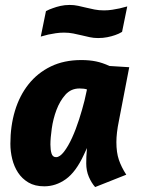

<svg xmlns="http://www.w3.org/2000/svg" viewBox="-20 -745 571 777"><path d="M207 -109Q222 -109 239 -131Q256 -153 271.5 -187Q287 -221 300 -261.5Q313 -302 322 -338L332 -383Q321 -387 302 -387Q267 -387 244.5 -361.5Q222 -336 208.5 -300Q195 -264 189.5 -225Q184 -186 184 -160Q184 -139 188.5 -124Q193 -109 207 -109ZM159 9Q121 9 95 -6.5Q69 -22 53 -46.5Q37 -71 29.5 -101.5Q22 -132 22 -163Q22 -235 40.5 -296.5Q59 -358 95.5 -404Q132 -450 185.5 -476Q239 -502 309 -502Q342 -502 368.5 -496.5Q395 -491 423 -478L503 -473L461 -255Q456 -231 453.5 -209.5Q451 -188 451 -170Q451 -128 461 -98.5Q471 -69 491 -38L365 12Q350 -5 339.5 -29.5Q329 -54 329 -84Q329 -96 329.5 -111Q330 -126 332 -146L319 -118Q287 -49 246.5 -20Q206 9 159 9ZM474 -616Q461 -608 446 -603Q432 -598 414.5 -594.5Q397 -591 377 -591Q359 -591 343 -594.5Q327 -598 310.5 -602Q294 -606 276.5 -609.5Q259 -613 239 -613Q222 -613 205.5 -610.5Q189 -608 175 -605Q159 -601 145 -597L166 -700Q179 -707 194 -712Q207 -717 224.5 -721Q242 -725 262 -725Q280 -725 296 -721.5Q312 -718 328.5 -714Q345 -710 362.5 -706.5Q380 -703 401 -703Q418 -703 434 -705.5Q450 -708 464 -711Q480 -715 495 -719Z"/></svg>

Font: Amaranth
Style: Bold Italic
Weight: 700
Italic angle: -12°
Designer: Gesine Todt
Foundry: Gesine Todt
Version: Version 1.001